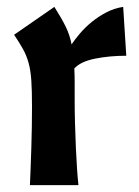

<svg xmlns="http://www.w3.org/2000/svg" viewBox="-20 -538 403 558"><path d="M138 -518Q159 -485 171 -460.5Q183 -436 188 -409Q198 -424 213 -441.5Q228 -459 247 -474.5Q266 -490 289 -502Q312 -514 338 -518L347 -376Q298 -376 256 -367.5Q214 -359 196 -339Q197 -320 197 -297.5Q197 -275 197 -247Q197 -215 198 -178.5Q199 -142 200.5 -108.5Q202 -75 204 -46Q206 -17 208 0H67Q68 -21 69 -49Q70 -77 71 -107Q72 -137 72.5 -168.5Q73 -200 73 -229Q73 -275 71 -304.5Q69 -334 63 -355.5Q57 -377 47 -395Q37 -413 21 -437Z"/></svg>

Font: CantoraOne
Style: Regular
Weight: 400
Designer: Pablo Impallari, Rodrigo Fuenzalida
Foundry: Pablo Impallari
Version: Version 1.001; ttfautohint (v0.8) -G 200 -r 50